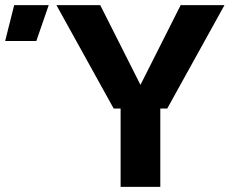

<svg xmlns="http://www.w3.org/2000/svg" viewBox="-209 -725 901 745"><path d="M232 -304 10 -705H180L355 -358H317L492 -705H662L440 -304ZM259 0V-351H413V0ZM-189 -566 -154 -705H-20L-68 -566Z"/></svg>

Font: TikTok Sans 24pt
Style: Bold
Weight: 700
Version: Version 4.000